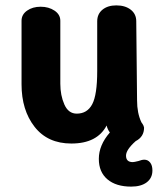

<svg xmlns="http://www.w3.org/2000/svg" viewBox="-20 -531 613 713"><path d="M546 102Q546 130 525 146Q504 162 467 162Q411 162 379 135Q347 108 347 59Q347 8 388 -39Q379 -51 376 -65Q341 2 245 2Q157 2 108.5 -60Q60 -122 60 -218V-454Q60 -477 80.5 -491.5Q101 -506 131 -506Q161 -506 182.5 -491.5Q204 -477 204 -454V-220Q204 -177 219 -143Q234 -109 265 -109Q304 -109 322.5 -144Q341 -179 341 -267V-452Q341 -479 360.5 -495Q380 -511 412 -511Q445 -511 465.5 -495Q486 -479 486 -452L489 -158Q489 -111 505 -77Q511 -69 513 -64Q515 -58 515 -57Q515 -23 484 -7Q448 25 448 47Q448 71 473 71Q478 71 494 67Q507 62 516 62Q529 62 537.5 72.5Q546 83 546 102Z"/></svg>

Font: Mali
Style: Bold
Weight: 700
Designer: Kitiyaporn Chalermlarp | Katatrad Aksorn Co.,Ltd.
Foundry: Cadson Demak Co.,Ltd.
Version: Version 1.000; ttfautohint (v1.6)